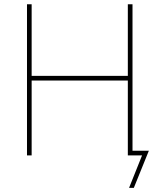

<svg xmlns="http://www.w3.org/2000/svg" viewBox="-20 -748 768 924"><path d="M109.9 0V-727.5H132.3V-382.8H595.2V-727.5H617.7V0H595.2V-360.4H132.3V0ZM601.1 156.2 663.6 0H602.1V-22.5H696.3L624 156.2Z"/></svg>

Font: Inter 16pt Thin
Style: Regular
Weight: 250
Version: Version 4.001;git-66647c0bb